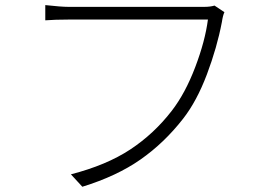

<svg xmlns="http://www.w3.org/2000/svg" viewBox="-20 -711 1040 739"><path d="M805.7 -689.5 843.8 -664.1Q837.9 -652.3 834 -626Q815.4 -528.3 776.4 -424.8Q737.3 -321.3 684.6 -253.9Q612.3 -161.1 521 -97.2Q429.7 -33.2 296.9 7.8L252.9 -40Q389.6 -75.2 481.4 -135.7Q573.2 -196.3 641.6 -285.2Q693.4 -352.5 731.4 -452.6Q769.5 -552.7 780.3 -635.7H242.2Q192.4 -635.7 154.3 -632.8V-691.4Q215.8 -684.6 243.2 -684.6H766.6Q789.1 -684.6 805.7 -689.5Z"/></svg>

Font: Gen Shin Gothic Monospace Light
Style: Regular
Weight: 300
Designer: [Source Han Sans]
Ryoko NISHIZUKA  (kana & ideographs); Paul D. Hunt (Latin, Greek & Cyrillic); Wenlong ZHANG  (bopomofo
Version: Version 1.002.20150607